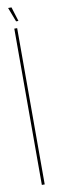

<svg xmlns="http://www.w3.org/2000/svg" viewBox="-82 -703 214 726"><g transform="rotate(-10 25.0 -340.5)"><path d="M17 0V-600H28V0ZM28.5 -626 7.5 -681H20.5L37.5 -626Z"/></g></svg>

Font: Anybody UltraCondensed Thin
Style: Regular
Weight: 100
Width: 1
Designer: Tyler Finck
Foundry: Etcetera Type Company
Version: Version 1.110